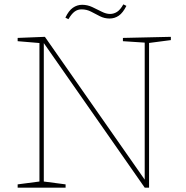

<svg xmlns="http://www.w3.org/2000/svg" viewBox="-20 -861 852 881"><path d="M544 -687 764 -692V-677L657 -663L664 -671V0H644L177 -669L181 -670V-21L174 -29L281 -15V0H61V-15L168 -29L161 -21V-671L168 -663L61 -672V-687L186 -692L648 -31L644 -30V-672L651 -665L544 -672ZM294 -773 280 -780Q295 -812 314.5 -825.5Q334 -839 357 -839Q381 -839 403.5 -828.5Q426 -818 446.5 -807.5Q467 -797 485 -797Q502 -797 517 -806.5Q532 -816 546 -841L560 -834Q544 -802 525 -789Q506 -776 483 -776Q459 -776 438.5 -786.5Q418 -797 398 -807.5Q378 -818 354 -818Q336 -818 322 -807.5Q308 -797 294 -773Z"/></svg>

Font: Bitter Thin Thin
Style: Regular
Weight: 250
Version: Version 2.002